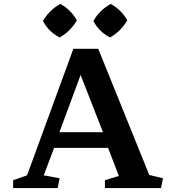

<svg xmlns="http://www.w3.org/2000/svg" viewBox="-20 -959 872 979"><path d="M811 -50 801 0H515V-40L586 -62L531 -205H256L203 -65L284 -50L274 0H47V-40L118 -65L354 -710H481L741 -67ZM283 -285H505L391 -577ZM199 -852Q232 -909 288 -939Q343 -908 372 -855Q338 -798 284 -768Q228 -797 199 -852ZM456 -852Q489 -909 545 -939Q600 -908 629 -855Q595 -798 541 -768Q485 -797 456 -852Z"/></svg>

Font: Brawler
Style: Bold
Weight: 700
Designer: Oleg Frolov, Haley Fiege
Foundry: Oleg Frolov, Haley Fiege
Version: Version 1.101; ttfautohint (v1.8.3)